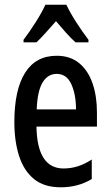

<svg xmlns="http://www.w3.org/2000/svg" viewBox="-20 -786 470 816"><path d="M221 -549Q278 -549 316 -518Q354 -487 373 -432.5Q392 -378 392 -309V-248H135Q138 -70 250 -70Q281 -70 310 -79Q339 -88 370 -108V-25Q312 10 238 10Q167 10 124 -25.5Q81 -61 61 -123.5Q41 -186 41 -267Q41 -404 86.5 -476.5Q132 -549 221 -549ZM221 -472Q183 -472 161 -435.5Q139 -399 136 -321H303Q303 -385 283 -428.5Q263 -472 221 -472ZM262 -766Q278 -732 304 -691.5Q330 -651 356 -617V-606H301Q281 -624 260.5 -647Q240 -670 218 -696Q195 -670 173.5 -646Q152 -622 135 -606H80V-617Q106 -651 132.5 -693Q159 -735 173 -766Z"/></svg>

Font: Noto Sans Thai Looped ExtraCondensed Medium
Style: Regular
Weight: 500
Width: 2
Designer: Sasikarn Vongin, Ben Mitchell
Foundry: The Fontpad Ltd
Version: Version 1.001; ttfautohint (v1.8.4.7-5d5b)